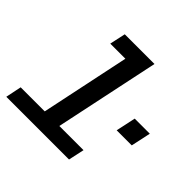

<svg xmlns="http://www.w3.org/2000/svg" viewBox="-179 -921 1106 1106"><g transform="rotate(45 373.5 -368.5)"><path d="M32 -97H228L342 -640H219L240 -737H482L347 -97H544L523 0H12ZM624 -434H747L721 -313H598Z"/></g></svg>

Font: Azeret Mono Medium
Style: Italic
Weight: 500
Italic angle: -12°
Designer: Martin Vácha
Foundry: Displaay
Version: Version 1.000; Glyphs 3.0.3, build 3074